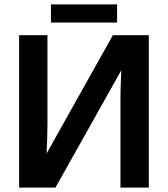

<svg xmlns="http://www.w3.org/2000/svg" viewBox="-20 -847 759 867"><path d="M66.4 0V-688H194.3V-288.1Q194.3 -235.8 190.4 -153.8L489.7 -688H651.9V0H523.9V-405.8Q523.9 -443.8 527.8 -529.8L230.5 0ZM210 -827.1H508.8V-745.1H210Z"/></svg>

Font: Arial
Style: Bold
Weight: 700
Designer: Steve Matteson
Foundry: Ascender Corporation
Version: Version 2.00.3